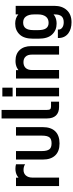

<svg xmlns="http://www.w3.org/2000/svg" viewBox="735 -1485 928 2438"><g transform="rotate(-90 1199.0 -266.0)"><path d="M162.1 -526.9V-495.1Q173.8 -505.4 188 -513.2Q226.6 -534.2 274.9 -534.2Q304.7 -534.2 332 -526.9V-411.1Q303.2 -431.2 259.8 -431.2Q216.3 -431.2 189.9 -401.9Q163.1 -370.6 163.1 -320.8V20H55.2V-526.9Z M443.8 -29.8Q392.1 -84.5 392.1 -186V-526.9H500V-194.8Q500 -132.3 522.9 -102.1Q543.9 -75.2 598.1 -75.2Q651.4 -75.2 672.9 -101.1Q695.8 -129.4 695.8 -194.8V-526.9H803.7V-186Q803.7 -84.5 752 -29.8Q699.2 25.9 596.7 25.9Q495.1 25.9 443.8 -29.8Z M950.7 -20Q914.1 -59.6 914.1 -132.8V-710H1022V-137.2Q1022 -104 1031.7 -92.8Q1041 -82 1065.9 -82H1127V20H1059.1Q989.3 20 950.7 -20Z M1304.7 -700.2V-569.8H1192.9V-700.2ZM1302.7 -526.9V20H1194.8V-526.9Z M1527.8 -526.9V-496.1Q1541 -506.3 1556.6 -514.2Q1594.2 -533.2 1644.5 -533.2Q1735.4 -533.2 1783.7 -479Q1832.5 -425.8 1832.5 -333V20H1724.6V-323.2Q1724.6 -378.9 1698.7 -404.8Q1674.3 -432.1 1627.9 -432.1Q1583 -432.1 1555.7 -404.8Q1528.8 -376.5 1528.8 -323.2V20H1420.9V-526.9Z M1995.6 138.2Q1932.6 90.8 1935.5 4.9H2042.5Q2041.5 25.4 2047.9 38.3Q2054.2 51.3 2069.8 62Q2094.2 79.1 2135.7 79.1Q2186.5 79.1 2210.7 51.8Q2234.9 24.4 2234.9 -34.2V-49.8Q2224.1 -40.5 2209.5 -32.2Q2170.9 -11.2 2117.7 -11.2Q2034.2 -11.2 1980.5 -67.9Q1926.8 -123 1926.8 -240.2V-310.1Q1926.8 -425.8 1980.5 -481Q2033.7 -537.1 2118.7 -537.1Q2189 -537.1 2234.9 -497.1V-530.8H2343.8V-40Q2343.8 59.6 2288.6 119.1Q2233.9 178.2 2135.7 178.2Q2049.8 178.2 1995.6 138.2ZM2206.5 -147Q2234.9 -184.1 2234.9 -245.1V-299.8Q2234.9 -364.3 2207.5 -401.9Q2182.1 -436 2131.8 -436Q2083 -436 2059.3 -404.1Q2035.6 -372.1 2035.6 -305.2V-244.1Q2035.6 -177.2 2058.3 -145Q2081.1 -112.8 2127.9 -112.8Q2179.7 -112.8 2206.5 -147Z"/></g></svg>

Font: D-DIN-PRO SemiBold
Style: Bold
Weight: 600
Designer: datto
Foundry: CyberFei
Version: Version 1.000;hotconv 1.0.109;makeotfexe 2.5.65596